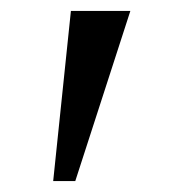

<svg xmlns="http://www.w3.org/2000/svg" viewBox="-20 -842 318 352"><path d="M219 -822 118 -510H77.5L110 -822Z"/></svg>

Font: Merriweather 24pt SemiCondensed Light
Style: Regular
Weight: 300
Width: 4
Designer: Eben Sorkin
Foundry: Eben Sorkin
Version: Version 2.100